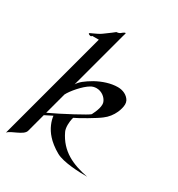

<svg xmlns="http://www.w3.org/2000/svg" viewBox="-180 -759 812 877"><g transform="rotate(30 226.0 -320.5)"><path d="M209.8 -361.3C217.9 -366.2 228 -369.1 239.2 -369.1C264.6 -369.1 288.5 -352.5 297 -329.6C298.3 -325.5 298.9 -321.2 298.9 -316.6C298.9 -310.1 297.7 -303.3 295.9 -296.4C292.1 -282.2 285.1 -267.1 279.1 -255.4C274 -247.6 157.8 -185.5 95.4 -156.7L125.9 -270.5C137.8 -294.9 179.3 -344.2 209.8 -361.3ZM223 -632.8C226.8 -647 230.1 -653.8 227.1 -653.8C220.8 -653.8 212.2 -645.5 206.6 -641.1C200.1 -636.7 188.7 -636.2 188.7 -636.2C188.7 -636.2 162.6 -615.2 138 -598.1C116.2 -582.5 84.3 -572.8 83.3 -568.8C82.1 -564.5 92.5 -561.5 95.9 -561.5C99.9 -561.5 102 -565.9 102 -565.9H136.7L-18.6 13.7C-2.2 -5.9 57.8 -16.6 65.3 -44.4L91.3 -141.6L130.9 -161.6C133.3 -137.7 145.6 -101.6 173.6 -71.3C185.9 -57.1 210.7 -36.6 237.5 -22C277 0 361.7 2.9 403.7 2.9C321.1 -13.2 252.4 -43 214.1 -124C210.6 -131 207.9 -142.8 207.9 -158.1C207.9 -169.6 209.4 -183.2 213.5 -198.2C235 -207.5 312 -252.4 332.5 -269C352.6 -283.7 367.7 -303.7 377.4 -325.2C380.6 -332 383.2 -339.8 385.3 -347.7C387.3 -355.2 388.6 -362.6 388.6 -369.6C388.6 -376.6 387.3 -383.3 384.2 -389.2C372.3 -410.2 348.1 -421.9 321.2 -421.9C283.6 -421.9 243.8 -408.2 209.4 -389.2C174.6 -368.7 154.3 -353 142.9 -334Z"/></g></svg>

Font: Pierce
Style: Oblique
Weight: 400
Italic angle: -15°
Version: Version 0.2.0